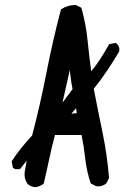

<svg xmlns="http://www.w3.org/2000/svg" viewBox="-20 -758 540 779"><path d="M79.6 -50.8Q79.6 -57.6 80.6 -63.5L88.4 -106L61 -71.8H41.5L32.2 -77.6L27.3 -103.5Q46.4 -132.8 66.9 -158.2Q87.4 -183.6 110.4 -208.5Q143.6 -335 168.7 -463.9Q193.8 -592.8 227.5 -720.2L229.5 -721.2Q255.4 -737.8 286.1 -737.8H287.6L310.1 -726.6Q328.6 -661.1 335.2 -595.2Q341.8 -529.3 350.1 -468.8Q370.6 -493.2 387.7 -520Q404.8 -546.9 423.3 -579.1L449.7 -584Q453.6 -581.1 455.1 -579.1Q464.4 -570.3 464.4 -557.1Q464.4 -553.2 462.9 -547.9Q439 -507.8 413.8 -470.2Q388.7 -432.6 360.4 -397.9Q377.4 -309.6 396 -220.7Q414.6 -130.9 422.4 -36.1L411.6 -14.2L410.6 -13.7Q397.5 -2 377.9 -2Q375 -2 370.6 -2.4L348.1 -13.7Q331.5 -63.5 325.9 -113.8Q320.3 -164.1 311 -210.4H203.1Q190.4 -163.6 179.9 -113.5Q169.4 -63.5 157.2 -12.2L155.3 -11.2Q140.6 -0.5 123 1.5Q105 -0.5 91.8 -11.7Q79.6 -29.3 79.6 -50.8ZM269.5 -296.9 291.5 -298.8 288.6 -318.8ZM233.4 -341.3 274.4 -396.5Q269 -421.4 266.1 -448.7Q264.6 -461.4 263.2 -474.1Z"/></svg>

Font: Bakudai
Style: Medium
Weight: 500
Version: Version 1.48